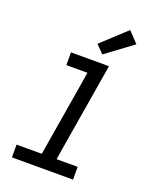

<svg xmlns="http://www.w3.org/2000/svg" viewBox="-177 -1088 954 1187"><g transform="rotate(20 300.0 -495.0)"><path d="M51 0V-84H217L311 -651H172V-735H422L314 -84H453V0ZM358 -789 308 -841 469 -990 535 -920Z"/></g></svg>

Font: Iosevka Slab MdExObl
Style: Regular
Weight: 500
Width: 7
Italic angle: -9°
Monospace: yes
Designer: Belleve Invis
Foundry: Belleve Invis
Version: Version 11.1.1; ttfautohint (v1.8.3)